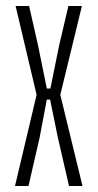

<svg xmlns="http://www.w3.org/2000/svg" viewBox="-20 -620 325 640"><path d="M30 0 102 -304 32 -600H77L107 -468L136 -325H148L177 -468L208 -600H253L181 -304L255 0H210L173 -161L147 -288H136L112 -161L75 0Z"/></svg>

Font: Big Shoulders Display Light
Style: Regular
Weight: 300
Designer: Patric King
Foundry: XO Type Co
Version: Version 1.000; ttfautohint (v1.8.2)